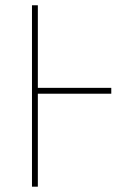

<svg xmlns="http://www.w3.org/2000/svg" viewBox="-20 -701 464 721"><path d="M397.9 -349.1H122.1V0H100.1V-681.2H122.1V-371.1H397.9Z"/></svg>

Font: Fira Sans Compressed Thin
Style: Regular
Weight: 100
Width: 1
Designer: Carrois Corporate & Edenspiekermann AG
Foundry: Carrois Corporate GbR & Edenspiekermann AG
Version: Version 4.203;PS 004.203;hotconv 1.0.88;makeotf.lib2.5.64775